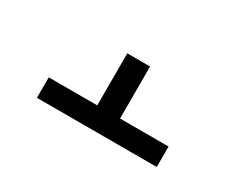

<svg xmlns="http://www.w3.org/2000/svg" viewBox="-49 -714 698 569"><g transform="rotate(30 300.0 -429.0)"><path d="M95 -305V-375H261V-553H339V-375H505V-305Z"/></g></svg>

Font: Iosevka Etoile
Style: Regular
Weight: 400
Designer: Belleve Invis
Foundry: Belleve Invis
Version: Version 33.2.4